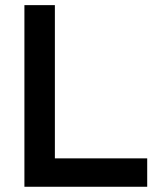

<svg xmlns="http://www.w3.org/2000/svg" viewBox="-20 -713 626 733"><path d="M73.2 0V-693.4H189.5V-108.4H542V0Z"/></svg>

Font: Caskaydia Cove SemiBold
Style: Regular
Weight: 600
Monospace: yes
Designer: Aaron Bell
Foundry: Saja Typeworks
Version: Version 4.300; ttfautohint (v1.8.3)